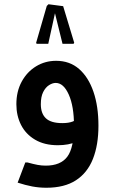

<svg xmlns="http://www.w3.org/2000/svg" viewBox="-20 -683 535 903"><path d="M252 0Q189 0 145 -26Q101 -52 79 -95.5Q57 -139 57 -193Q57 -253 82 -299Q107 -345 149.5 -371Q192 -397 244 -397Q308 -397 352 -358.5Q396 -320 419.5 -251.5Q443 -183 443 -92H328Q328 -183 303.5 -238Q279 -293 242 -293Q227 -293 210.5 -282.5Q194 -272 183 -250Q172 -228 172 -193Q172 -149 196 -126.5Q220 -104 273 -104Q303 -104 322 -111.5Q341 -119 355 -134L402 -62Q378 -33 340.5 -16.5Q303 0 252 0ZM198 200Q164 200 132 194Q100 188 63 176L99 81H109Q138 89 157 92.5Q176 96 195 96Q265 96 296.5 54Q328 12 328 -92H443Q443 -1 417 64.5Q391 130 337 165Q283 200 198 200ZM208 -663 277 -654 329 -482 326 -477H274L236 -631L241 -632L207 -477H152L150 -482L200 -655Z"/></svg>

Font: Fustat
Style: Bold
Weight: 700
Designer: Mohamed Gaber, Khaled Hosny, Laura Garcia Mut
Foundry: Kief Type Foundry, Alif Type Foundry, Hard Type Foundry
Version: Version 1.007